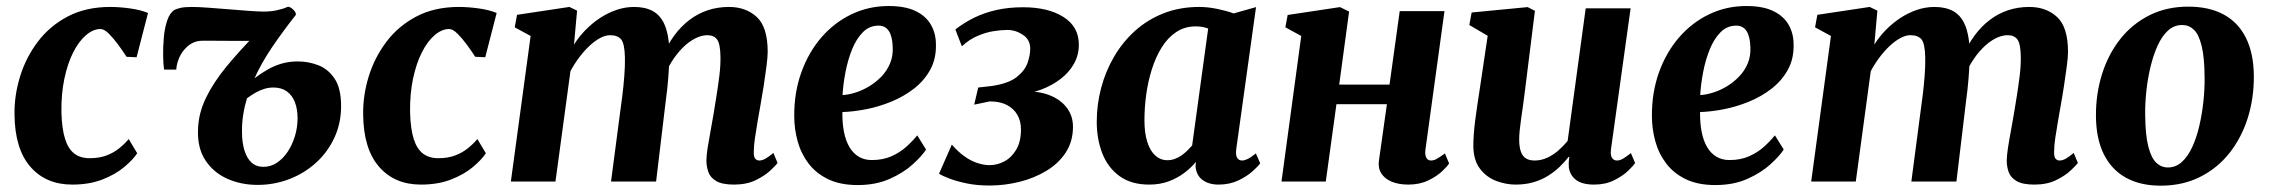

<svg xmlns="http://www.w3.org/2000/svg" viewBox="-20 -588 7356 622"><path d="M214 10Q128.5 10 78.2 -48Q28 -106 27 -217Q26 -278 44.8 -339.5Q63.5 -401 102 -452.2Q140.5 -503.5 199.2 -534.5Q258 -565.5 337 -565.5Q366.5 -565.5 401 -560.8Q435.5 -556 459.5 -546L422.5 -402.5L390 -404Q378.5 -422 363.2 -442.8Q348 -463.5 332.8 -478.8Q317.5 -494 305.5 -494Q282 -494 258.8 -474.2Q235.5 -454.5 217.2 -418.5Q199 -382.5 188.5 -332.8Q178 -283 179 -223.5Q180.5 -170.5 190.8 -138Q201 -105.5 220.8 -90.5Q240.5 -75.5 270 -75.5Q301 -75.5 324 -84Q347 -92.5 364.8 -106.5Q382.5 -120.5 397 -137.5L424.5 -91.5Q411.5 -71.5 383.2 -47.5Q355 -23.5 312.5 -6.8Q270 10 214 10Z M551 -362.5H511.5Q509 -379.5 508.5 -408Q508 -436.5 510.8 -467.2Q513.5 -498 522 -522.5Q530.5 -547 545.5 -556Q551 -559 563.8 -562.2Q576.5 -565.5 600.5 -565.5Q621.5 -565.5 653.2 -563.2Q685 -561 720.2 -558Q755.5 -555 786.2 -552.8Q817 -550.5 835 -550.5Q857 -550.5 877 -554.8Q897 -559 911 -565.5Q915.5 -567 922.2 -563Q929 -559 934 -552.5Q939 -546 938.5 -540Q896.5 -486.5 862.2 -436.2Q828 -386 804.5 -334.5Q825 -350 846.2 -362.2Q867.5 -374.5 891.8 -381.8Q916 -389 945.5 -389Q979 -389 1011 -376.8Q1043 -364.5 1064 -333.2Q1085 -302 1085 -244.5Q1085 -188.5 1063.2 -141.8Q1041.5 -95 1003.8 -60.8Q966 -26.5 917.2 -7.8Q868.5 11 814.5 11Q761 11 716.2 -9Q671.5 -29 645.2 -69Q619 -109 621.5 -169Q623 -221 647.2 -271Q671.5 -321 713.2 -371.8Q755 -422.5 807.5 -476L795 -455.5Q791.5 -455.5 778.2 -455.5Q765 -455.5 746.5 -455.5Q728 -455.5 707.5 -455.8Q687 -456 668 -456Q649 -456 635.5 -456Q619.5 -456 606 -449.8Q592.5 -443.5 582.5 -433Q568.5 -419.5 560.2 -400Q552 -380.5 551 -362.5ZM833.5 -47.5Q857 -47.5 877 -60.8Q897 -74 912 -96.5Q927 -119 935.5 -147.2Q944 -175.5 944 -205Q944 -234 935.5 -256.5Q927 -279 909.5 -291.8Q892 -304.5 865.5 -304.5Q850.5 -304.5 836 -300Q821.5 -295.5 807.8 -287.8Q794 -280 780 -269.5Q772 -243 767.8 -215.8Q763.5 -188.5 764 -160Q764 -126.5 771.8 -101Q779.5 -75.5 794.8 -61.5Q810 -47.5 833.5 -47.5Z M1343.5 10Q1258 10 1207.8 -48Q1157.5 -106 1156.5 -217Q1155.5 -278 1174.2 -339.5Q1193 -401 1231.5 -452.2Q1270 -503.5 1328.8 -534.5Q1387.5 -565.5 1466.5 -565.5Q1496 -565.5 1530.5 -560.8Q1565 -556 1589 -546L1552 -402.5L1519.5 -404Q1508 -422 1492.8 -442.8Q1477.5 -463.5 1462.2 -478.8Q1447 -494 1435 -494Q1411.5 -494 1388.2 -474.2Q1365 -454.5 1346.8 -418.5Q1328.5 -382.5 1318 -332.8Q1307.5 -283 1308.5 -223.5Q1310 -170.5 1320.2 -138Q1330.5 -105.5 1350.2 -90.5Q1370 -75.5 1399.5 -75.5Q1430.5 -75.5 1453.5 -84Q1476.5 -92.5 1494.2 -106.5Q1512 -120.5 1526.5 -137.5L1554 -91.5Q1541 -71.5 1512.8 -47.5Q1484.5 -23.5 1442 -6.8Q1399.5 10 1343.5 10Z M1849.5 -553.5 1839.5 -443.5Q1855 -468.5 1876.8 -490.8Q1898.5 -513 1924 -529.8Q1949.5 -546.5 1977.5 -556Q2005.5 -565.5 2034.5 -565.5Q2070.5 -565.5 2095 -552Q2119.5 -538.5 2132.8 -508.5Q2146 -478.5 2148.5 -428.5Q2148.5 -420.5 2148.5 -412Q2148.5 -403.5 2147.8 -394.2Q2147 -385 2146 -375.5L2126 -404Q2142 -442.5 2164 -472.5Q2186 -502.5 2213.2 -523.2Q2240.5 -544 2272.8 -554.8Q2305 -565.5 2341.5 -565.5Q2396.5 -565.5 2431.8 -532.8Q2467 -500 2467 -420Q2467 -403.5 2463 -372.8Q2459 -342 2453.8 -308Q2448.5 -274 2443.5 -247Q2439 -221.5 2434.2 -194Q2429.5 -166.5 2425.8 -141Q2422 -115.5 2422 -97Q2421.5 -79 2427 -73.5Q2432.5 -68 2439.5 -68Q2448.5 -68 2458.5 -73.2Q2468.5 -78.5 2485.5 -92.5L2499 -60Q2493.5 -52.5 2475.8 -35.8Q2458 -19 2428.5 -4.5Q2399 10 2358 10Q2319.5 10 2300.2 -1.5Q2281 -13 2274.8 -30.8Q2268.5 -48.5 2268.5 -67.5Q2268.5 -83 2272.2 -107.8Q2276 -132.5 2281.5 -161.2Q2287 -190 2291.5 -218Q2296 -245 2301.2 -277.8Q2306.5 -310.5 2310.5 -343.2Q2314.5 -376 2314 -404Q2313.5 -445.5 2303.2 -459.8Q2293 -474 2271.5 -474Q2252.5 -474 2231.5 -463.2Q2210.5 -452.5 2190.5 -432.2Q2170.5 -412 2153.5 -384.2Q2136.5 -356.5 2126 -322.5L2148.5 -405.5Q2148 -382.5 2146.2 -355Q2144.5 -327.5 2141.5 -299.5Q2138.5 -271.5 2135 -246.5L2105.5 0H1959.5L1988 -217Q1992 -245 1996 -277.2Q2000 -309.5 2002.5 -341.8Q2005 -374 2004.5 -401.5Q2003.5 -447 1992.2 -460.5Q1981 -474 1956 -474Q1941.5 -474 1924.5 -465Q1907.5 -456 1890 -439.8Q1872.5 -423.5 1856.5 -402.2Q1840.5 -381 1828 -357.5L1779.5 0H1635L1699 -471.5L1647.5 -499.5L1655 -540L1824.5 -565.5Z M2980 -103.5Q2966.5 -82.5 2936.8 -55.5Q2907 -28.5 2862.2 -8.5Q2817.5 11.5 2758.5 11.5Q2702 11.5 2662.8 -7.5Q2623.5 -26.5 2599.2 -58.5Q2575 -90.5 2564 -130.5Q2553 -170.5 2553 -211.5Q2552.5 -288 2575.8 -353Q2599 -418 2640.5 -466.2Q2682 -514.5 2738 -541.5Q2794 -568.5 2859 -568.5Q2912 -568.5 2945.5 -552.5Q2979 -536.5 2995.2 -508.8Q3011.5 -481 3012 -446.5Q3013.5 -398.5 2993.8 -362.5Q2974 -326.5 2940.8 -300.8Q2907.5 -275 2867 -258.5Q2826.5 -242 2785.2 -234Q2744 -226 2709 -225Q2708.5 -189 2714.2 -160.2Q2720 -131.5 2732 -111.2Q2744 -91 2762.2 -80.2Q2780.5 -69.5 2804 -69.5Q2840.5 -69.5 2868 -81.8Q2895.5 -94 2916 -112.5Q2936.5 -131 2951.5 -149.5ZM2826.5 -505Q2796.5 -505 2775.2 -483.5Q2754 -462 2740.2 -427.8Q2726.5 -393.5 2719 -354.5Q2711.5 -315.5 2709.5 -280Q2728.5 -281 2751 -288Q2773.5 -295 2795.2 -308Q2817 -321 2835 -339.5Q2853 -358 2863.2 -382.2Q2873.5 -406.5 2872 -435.5Q2871 -470 2859.5 -487.5Q2848 -505 2826.5 -505Z M3185.5 13Q3144 13 3111 6Q3078 -1 3055.2 -9.8Q3032.5 -18.5 3022 -25L3063.5 -119.5Q3083 -97 3103.8 -82Q3124.5 -67 3145.8 -60Q3167 -53 3186 -53Q3211 -53 3234.2 -65.5Q3257.5 -78 3272.5 -103.8Q3287.5 -129.5 3287.5 -168.5Q3287.5 -196 3275.5 -216.5Q3263.5 -237 3241.2 -248.2Q3219 -259.5 3186.5 -259.5L3136 -249L3149 -304.5L3193.5 -309.5Q3247 -317.5 3273.5 -338.2Q3300 -359 3308.8 -384.2Q3317.5 -409.5 3317.5 -430Q3317.5 -459.5 3293.8 -475.2Q3270 -491 3243.5 -491Q3224.5 -491 3199.8 -487.2Q3175 -483.5 3148 -472.2Q3121 -461 3096 -438L3075 -492.5Q3103 -514.5 3136.2 -530.8Q3169.5 -547 3208.8 -555.8Q3248 -564.5 3294 -564.5Q3375.5 -564.5 3425.2 -533Q3475 -501.5 3475 -443.5Q3475 -409.5 3459.2 -381.5Q3443.5 -353.5 3416.2 -332.5Q3389 -311.5 3354 -298.2Q3319 -285 3281.5 -281.5L3271.5 -288Q3326 -296.5 3367.8 -283.8Q3409.5 -271 3432.8 -243Q3456 -215 3456 -177.5Q3456 -130 3432.8 -94.2Q3409.5 -58.5 3370.2 -34.8Q3331 -11 3283 1Q3235 13 3185.5 13Z M3985 -105.5Q3982.5 -85 3988 -76.5Q3993.5 -68 4004 -68Q4011.5 -68 4022 -73Q4032.5 -78 4048.5 -91L4062.5 -59Q4057 -50.5 4038.5 -33.8Q4020 -17 3991.8 -3.5Q3963.5 10 3927.5 10Q3896 10 3875.5 -5.2Q3855 -20.5 3853 -50.5L3854.5 -63.5Q3839 -45 3817 -28.2Q3795 -11.5 3766.8 -0.8Q3738.5 10 3703 10Q3644.5 10 3606.8 -17.5Q3569 -45 3551 -91.2Q3533 -137.5 3533 -193.5Q3533 -249 3547.2 -303Q3561.5 -357 3589.2 -404.5Q3617 -452 3657.2 -488.2Q3697.5 -524.5 3749.8 -545Q3802 -565.5 3865 -565.5Q3893 -565.5 3924.2 -559Q3955.5 -552.5 3976.5 -544.5L4049 -565ZM3894 -495.5Q3885 -499 3874.8 -500.8Q3864.5 -502.5 3853.5 -502.5Q3818 -502.5 3790.5 -484.2Q3763 -466 3743.5 -434.5Q3724 -403 3711.5 -363.5Q3699 -324 3693.2 -281.2Q3687.5 -238.5 3687.5 -198Q3687.5 -157 3696.8 -128Q3706 -99 3722.8 -84Q3739.5 -69 3762 -69Q3774 -69 3785.2 -73Q3796.5 -77 3806.5 -83.8Q3816.5 -90.5 3825.2 -99Q3834 -107.5 3842 -116.5Z M4598 -104.5Q4595.5 -85.5 4600.8 -76.8Q4606 -68 4616 -68Q4624.5 -68 4633.5 -72.8Q4642.5 -77.5 4661 -91L4674.5 -58.5Q4669.5 -50 4652.2 -33.5Q4635 -17 4607 -3.5Q4579 10 4542.5 10Q4511.5 10 4489 0.8Q4466.5 -8.5 4455.2 -25.8Q4444 -43 4447 -66.5L4473 -250.5H4309.5L4275 0H4131.5L4195.5 -471.5L4144 -499.5L4151.5 -539.5L4321 -565L4350.5 -550.5L4318.5 -314H4481.5L4514.5 -552H4659.5Z M4890 10Q4859 10 4827.5 -1.8Q4796 -13.5 4774.8 -41Q4753.5 -68.5 4753 -115Q4753 -132.5 4754.5 -153.5Q4756 -174.5 4759 -197.8Q4762 -221 4765.5 -244.8Q4769 -268.5 4772.5 -291L4799.5 -472L4740 -507L4747.5 -547.5L4929 -565L4952.5 -553L4919.5 -288.5Q4917 -267 4913.8 -245Q4910.5 -223 4907.8 -203Q4905 -183 4903.2 -166Q4901.5 -149 4901.5 -137Q4901.5 -112 4907 -96.8Q4912.5 -81.5 4923.5 -74.8Q4934.5 -68 4952 -68Q4972.5 -68 4992.2 -77Q5012 -86 5028.8 -100.8Q5045.5 -115.5 5058.5 -131.5L5117 -561H5262.5L5199 -105Q5196.5 -85.5 5202.2 -76.8Q5208 -68 5218 -68Q5227 -68 5236.2 -73Q5245.5 -78 5263.5 -92L5277 -60Q5272 -51.5 5254.5 -34.8Q5237 -18 5209 -4Q5181 10 5144.5 10Q5106 10 5086.2 -4.8Q5066.5 -19.5 5062.5 -44.5Q5062.5 -47.5 5062.2 -51.5Q5062 -55.5 5062 -60.2Q5062 -65 5062.8 -69.8Q5063.5 -74.5 5064 -79L5062 -80Q5049.5 -64 5033 -48Q5016.5 -32 4995.5 -18.8Q4974.5 -5.5 4948.2 2.2Q4922 10 4890 10Z M5758.5 -103.5Q5745 -82.5 5715.2 -55.5Q5685.5 -28.5 5640.8 -8.5Q5596 11.5 5537 11.5Q5480.5 11.5 5441.2 -7.5Q5402 -26.5 5377.8 -58.5Q5353.5 -90.5 5342.5 -130.5Q5331.5 -170.5 5331.5 -211.5Q5331 -288 5354.2 -353Q5377.5 -418 5419 -466.2Q5460.5 -514.5 5516.5 -541.5Q5572.5 -568.5 5637.5 -568.5Q5690.5 -568.5 5724 -552.5Q5757.5 -536.5 5773.8 -508.8Q5790 -481 5790.5 -446.5Q5792 -398.5 5772.2 -362.5Q5752.5 -326.5 5719.2 -300.8Q5686 -275 5645.5 -258.5Q5605 -242 5563.8 -234Q5522.5 -226 5487.5 -225Q5487 -189 5492.8 -160.2Q5498.5 -131.5 5510.5 -111.2Q5522.5 -91 5540.8 -80.2Q5559 -69.5 5582.5 -69.5Q5619 -69.5 5646.5 -81.8Q5674 -94 5694.5 -112.5Q5715 -131 5730 -149.5ZM5605 -505Q5575 -505 5553.8 -483.5Q5532.5 -462 5518.8 -427.8Q5505 -393.5 5497.5 -354.5Q5490 -315.5 5488 -280Q5507 -281 5529.5 -288Q5552 -295 5573.8 -308Q5595.5 -321 5613.5 -339.5Q5631.5 -358 5641.8 -382.2Q5652 -406.5 5650.5 -435.5Q5649.5 -470 5638 -487.5Q5626.5 -505 5605 -505Z M6062 -553.5 6052 -443.5Q6067.5 -468.5 6089.2 -490.8Q6111 -513 6136.5 -529.8Q6162 -546.5 6190 -556Q6218 -565.5 6247 -565.5Q6283 -565.5 6307.5 -552Q6332 -538.5 6345.2 -508.5Q6358.5 -478.5 6361 -428.5Q6361 -420.5 6361 -412Q6361 -403.5 6360.2 -394.2Q6359.5 -385 6358.5 -375.5L6338.5 -404Q6354.5 -442.5 6376.5 -472.5Q6398.5 -502.5 6425.8 -523.2Q6453 -544 6485.2 -554.8Q6517.5 -565.5 6554 -565.5Q6609 -565.5 6644.2 -532.8Q6679.5 -500 6679.5 -420Q6679.5 -403.5 6675.5 -372.8Q6671.5 -342 6666.2 -308Q6661 -274 6656 -247Q6651.5 -221.5 6646.8 -194Q6642 -166.5 6638.2 -141Q6634.5 -115.5 6634.5 -97Q6634 -79 6639.5 -73.5Q6645 -68 6652 -68Q6661 -68 6671 -73.2Q6681 -78.5 6698 -92.5L6711.5 -60Q6706 -52.5 6688.2 -35.8Q6670.5 -19 6641 -4.5Q6611.5 10 6570.5 10Q6532 10 6512.8 -1.5Q6493.5 -13 6487.2 -30.8Q6481 -48.5 6481 -67.5Q6481 -83 6484.8 -107.8Q6488.5 -132.5 6494 -161.2Q6499.5 -190 6504 -218Q6508.5 -245 6513.8 -277.8Q6519 -310.5 6523 -343.2Q6527 -376 6526.5 -404Q6526 -445.5 6515.8 -459.8Q6505.5 -474 6484 -474Q6465 -474 6444 -463.2Q6423 -452.5 6403 -432.2Q6383 -412 6366 -384.2Q6349 -356.5 6338.5 -322.5L6361 -405.5Q6360.5 -382.5 6358.8 -355Q6357 -327.5 6354 -299.5Q6351 -271.5 6347.5 -246.5L6318 0H6172L6200.5 -217Q6204.5 -245 6208.5 -277.2Q6212.5 -309.5 6215 -341.8Q6217.5 -374 6217 -401.5Q6216 -447 6204.8 -460.5Q6193.5 -474 6168.5 -474Q6154 -474 6137 -465Q6120 -456 6102.5 -439.8Q6085 -423.5 6069 -402.2Q6053 -381 6040.5 -357.5L5992 0H5847.5L5911.5 -471.5L5860 -499.5L5867.5 -540L6037 -565.5Z M7069 -566.5Q7137 -566.5 7184.2 -540.8Q7231.5 -515 7256.2 -464.8Q7281 -414.5 7281.5 -342Q7282 -270 7261.8 -205.8Q7241.5 -141.5 7202.5 -92.2Q7163.5 -43 7107.2 -14.8Q7051 13.5 6979.5 13.5Q6913.5 13.5 6866.8 -12.5Q6820 -38.5 6795.2 -89Q6770.5 -139.5 6770 -211.5Q6769.5 -284 6789.8 -348.2Q6810 -412.5 6848.8 -461.5Q6887.5 -510.5 6943.2 -538.5Q6999 -566.5 7069 -566.5ZM7049.5 -507Q7023 -507 7003.2 -488.8Q6983.5 -470.5 6969.5 -439.5Q6955.5 -408.5 6946.5 -370.5Q6937.5 -332.5 6933.2 -292.2Q6929 -252 6929.5 -216Q6930 -151 6939.5 -113.8Q6949 -76.5 6965.2 -61Q6981.5 -45.5 7003 -45.5Q7029 -45.5 7048.8 -63.8Q7068.5 -82 7082.5 -112.8Q7096.5 -143.5 7105.2 -181.8Q7114 -220 7118.2 -260.2Q7122.5 -300.5 7122 -337.5Q7121.5 -403.5 7112.2 -440.2Q7103 -477 7087 -492Q7071 -507 7049.5 -507Z"/></svg>

Font: Merriweather 24pt ExtraBold
Style: Italic
Weight: 800
Italic angle: -7.8°
Version: Version 2.101